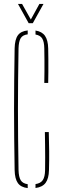

<svg xmlns="http://www.w3.org/2000/svg" viewBox="-20 -959 314 984"><path d="M122 5Q87 1 71.5 -20.8Q56 -42.5 55 -87Q53.5 -173.5 52.8 -250Q52 -326.5 52 -399.5Q52 -472.5 52.8 -548.8Q53.5 -625 55 -711Q56 -756.5 71.5 -778Q87 -799.5 122 -803V-783Q96.5 -780 86.2 -763.5Q76 -747 75 -711Q73.5 -625 72.8 -548.8Q72 -472.5 72 -399.5Q72 -326.5 72.8 -250Q73.5 -173.5 75 -87Q76 -52 86.2 -35.2Q96.5 -18.5 122 -15ZM162 4.5V-15.5Q188.5 -19.5 199.5 -36.2Q210.5 -53 211 -87Q211.5 -119.5 211.5 -152Q211.5 -184.5 211 -217Q210.5 -249.5 210 -282H230Q231.5 -229.5 232 -184.5Q232.5 -139.5 231 -87Q230 -44 213.8 -22Q197.5 0 162 4.5ZM207 -534Q207.5 -563.5 207.8 -593Q208 -622.5 207.8 -652Q207.5 -681.5 207 -711Q206.5 -745 196.5 -761.5Q186.5 -778 162 -782V-802.5Q195 -797.5 210.5 -775.5Q226 -753.5 227 -711Q227.5 -690.5 227.8 -656.5Q228 -622.5 227.8 -588.5Q227.5 -554.5 227 -534ZM127 -840 72 -939H93L138 -859L182 -939H203L148 -840Z"/></svg>

Font: Big Shoulders Stencil Display SC Thin
Style: Regular
Weight: 100
Designer: Patric King
Foundry: XO Type Co
Version: Version 2.001